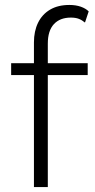

<svg xmlns="http://www.w3.org/2000/svg" viewBox="-20 -755 385 775"><path d="M260 -735Q286 -735 306 -728Q326 -721 338 -709L323 -664Q311 -674 298 -679Q285 -684 266 -684Q222 -684 197.5 -657.5Q173 -631 173 -579V-500V-480V0H117V-584Q117 -629 133.5 -663Q150 -697 182 -716Q214 -735 260 -735ZM334 -500V-452H25V-500Z"/></svg>

Font: Kantumruy Pro Light
Style: Regular
Weight: 300
Version: Version 1.002